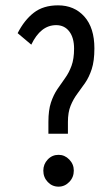

<svg xmlns="http://www.w3.org/2000/svg" viewBox="-20 -686 415 718"><path d="M161 -186V-230Q161 -274 170.5 -302.5Q180 -331 194.5 -352.5Q209 -374 223.5 -394Q238 -414 247.5 -440Q257 -466 257 -504Q257 -545 239 -568.5Q221 -592 190 -592Q132 -592 97 -519L46 -562Q71 -611 106.5 -638.5Q142 -666 197 -666Q258 -666 295.5 -624Q333 -582 333 -505Q333 -458 323 -427.5Q313 -397 298 -375.5Q283 -354 268.5 -334.5Q254 -315 244 -290.5Q234 -266 234 -230V-186ZM199 12Q175 12 158.5 -5.5Q142 -23 142 -48Q142 -72 158.5 -89.5Q175 -107 199 -107Q222 -107 239 -89.5Q256 -72 256 -48Q256 -23 239 -5.5Q222 12 199 12Z"/></svg>

Font: Inconsolata Condensed SemiBold
Style: Regular
Weight: 600
Width: 3
Monospace: yes
Designer: Raph Levien, Cyreal, Brenton Simpson
Foundry: Raph Levien, Cyreal, Google
Version: Version 3.100; ttfautohint (v1.8.4.7-5d5b)